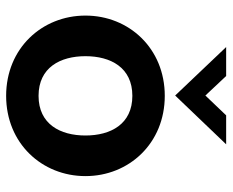

<svg xmlns="http://www.w3.org/2000/svg" viewBox="-84 -644 739 610"><g transform="rotate(90 285.0 -339.5)"><path d="M284 -527 439 -689H347L284 -623L222 -689H130ZM285 10C436 10 540 -104 540 -242C540 -380 436 -494 285 -494C134 -494 30 -380 30 -242C30 -104 134 10 285 10ZM285 -93C195 -93 159 -162 159 -242C159 -322 195 -391 285 -391C375 -391 411 -322 411 -242C411 -162 375 -93 285 -93Z"/></g></svg>

Font: FREAK Grotesk
Style: Bold
Weight: 700
Designer: La Scuola Open Source
Foundry: La Scuola Open Source
Version: Version 1.000;PS 1.0;hotconv 1.0.72;makeotf.lib2.5.5900